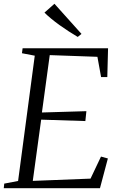

<svg xmlns="http://www.w3.org/2000/svg" viewBox="-26 -999 636 1019"><path d="M-6 0 -3.5 -24.5 70 -38.5 158.5 -703.5 90.5 -716.5 94 -743H547.5L543.5 -590H510.5L491 -697.5L238 -706.5L196.5 -402L432.5 -409L427 -356.5L192.5 -364L148 -39L454.5 -51L510 -168L546.5 -158L504.5 0ZM386.5 -803Q363.5 -816.5 338.5 -832.8Q313.5 -849 289.5 -866.2Q265.5 -883.5 245 -900.5Q224.5 -917.5 210 -932L263 -979L406.5 -819Z"/></svg>

Font: Merriweather 96pt Light
Style: Italic
Weight: 300
Italic angle: -7.8°
Version: Version 2.101